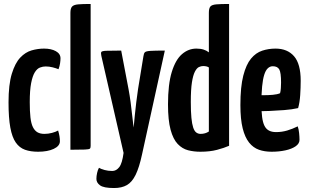

<svg xmlns="http://www.w3.org/2000/svg" viewBox="-20 -755 1558 968"><path d="M172 10Q134 10 106 0Q78 -10 59.5 -36.5Q41 -63 32 -112Q23 -161 23 -239Q23 -329 39.5 -383Q56 -437 82 -464.5Q108 -492 139.5 -501Q171 -510 202 -510Q238 -510 261.5 -497Q285 -484 285 -461Q285 -451 283 -436.5Q281 -422 275 -406Q263 -411 245.5 -415.5Q228 -420 210 -420Q196 -420 181.5 -414.5Q167 -409 155.5 -390.5Q144 -372 137 -336Q130 -300 130 -240Q130 -194 133.5 -163Q137 -132 146 -114Q155 -96 169 -88Q183 -80 204 -80Q223 -80 242 -85Q261 -90 273 -97Q278 -80 280 -67.5Q282 -55 282 -43Q282 -19 251 -4.5Q220 10 172 10Z M335 0V-690Q335 -713 343.5 -722Q352 -731 374 -733Q396 -735 437 -735V-19Q437 -9 433 -5.5Q429 -2 407.5 -1Q386 0 335 0Z M555 193Q503 193 484.5 179.5Q466 166 466 147Q466 133 469.5 117Q473 101 479 91Q489 97 507 102Q525 107 546 107Q566 107 581 88Q596 69 603 16L491 -473Q488 -487 490.5 -492.5Q493 -498 515.5 -499Q538 -500 591 -500L628 -306Q634 -274 638.5 -240Q643 -206 646 -177Q649 -148 651.5 -130Q654 -112 654 -112Q654 -112 655.5 -130Q657 -148 660 -176.5Q663 -205 667 -239.5Q671 -274 676 -306L703 -471Q705 -486 710.5 -491.5Q716 -497 738 -498.5Q760 -500 811 -500L696 24Q682 89 664 126Q646 163 620 178Q594 193 555 193Z M990 10Q957 10 928 2.5Q899 -5 876 -29Q853 -53 840 -101Q827 -149 827 -229Q827 -330 846 -392Q865 -454 897.5 -482Q930 -510 970 -510Q991 -510 1006.5 -505Q1022 -500 1033 -491V-690Q1033 -713 1040.5 -722Q1048 -731 1070.5 -733Q1093 -735 1135 -735V-20Q1110 -9 1074 0.5Q1038 10 990 10ZM991 -80Q1003 -80 1013.5 -83Q1024 -86 1033 -92V-415Q1027 -419 1019.5 -420.5Q1012 -422 1004 -422Q994 -422 983 -417Q972 -412 962.5 -393.5Q953 -375 947.5 -339Q942 -303 942 -241Q942 -192 945 -161Q948 -130 954 -112Q960 -94 969.5 -87Q979 -80 991 -80Z M1349 10Q1314 10 1285.5 0Q1257 -10 1236 -36Q1215 -62 1203.5 -108Q1192 -154 1192 -225Q1192 -317 1206.5 -373.5Q1221 -430 1245.5 -459.5Q1270 -489 1302 -499.5Q1334 -510 1369 -510Q1429 -510 1462.5 -471.5Q1496 -433 1496 -348Q1496 -313 1493.5 -275.5Q1491 -238 1483 -210Q1452 -203 1413 -200Q1374 -197 1337 -195.5Q1300 -194 1276.5 -194Q1253 -194 1253 -194L1254 -276Q1254 -276 1270 -275.5Q1286 -275 1309.5 -275Q1333 -275 1355.5 -277Q1378 -279 1392 -285Q1395 -295 1396 -311Q1397 -327 1397 -339Q1397 -389 1388 -405Q1379 -421 1355 -421Q1341 -421 1330 -410.5Q1319 -400 1312 -377.5Q1305 -355 1301.5 -319Q1298 -283 1298 -231Q1298 -192 1301.5 -165Q1305 -138 1313 -121.5Q1321 -105 1335.5 -97Q1350 -89 1372 -89Q1401 -89 1428 -97Q1455 -105 1481 -118Q1486 -104 1488 -84.5Q1490 -65 1490 -50Q1490 -31 1470.5 -17.5Q1451 -4 1419 3Q1387 10 1349 10Z"/></svg>

Font: Yanone Kaffeesatz ExtraLight SemiBold
Style: Regular
Weight: 600
Version: Version 2.003